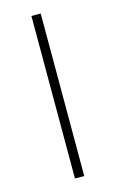

<svg xmlns="http://www.w3.org/2000/svg" viewBox="-98 -637 409 679"><g transform="rotate(-15 106.5 -297.5)"><path d="M89.5 0V-595H123.5V0Z"/></g></svg>

Font: Encode Sans SC SemiCondensed Thin
Style: Regular
Weight: 250
Width: 4
Designer: Multiple Designers
Foundry: Impallari Type
Version: Version 3.002